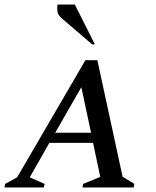

<svg xmlns="http://www.w3.org/2000/svg" viewBox="-40 -832 694 852"><path d="M-20 0 -17 -16 36 -45 339 -565H392L504 -48L556 -16L553 0H326L329 -16L405 -47L373 -198H179L92 -45L158 -16L154 0ZM205 -243H364L321 -445ZM369 -635 236 -749Q217 -765 215 -781Q213 -797 215 -812H292L381 -635Z"/></svg>

Font: Spectral SC Medium
Style: Italic
Weight: 500
Italic angle: -10°
Designer: Jean-Baptiste Levee
Foundry: Production Type
Version: Version 2.001